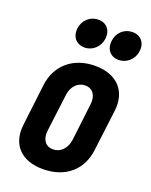

<svg xmlns="http://www.w3.org/2000/svg" viewBox="-138 -798 691 880"><g transform="rotate(20 207.5 -357.5)"><path d="M170 -581C209 -581 242 -611 247 -652C252 -694 227 -723 188 -723C147 -723 115 -694 110 -652C105 -611 130 -581 170 -581ZM336 -581C376 -581 409 -611 414 -652C419 -694 394 -723 354 -723C314 -723 282 -694 277 -652C272 -611 296 -581 336 -581ZM181 8C290 8 363 -55 375 -155L400 -356C412 -453 355 -519 246 -519C138 -519 65 -453 53 -356L29 -155C16 -55 74 8 181 8ZM194 -93C158 -93 137 -121 142 -164L165 -348C170 -390 198 -419 234 -419C270 -419 291 -390 286 -348L264 -164C258 -121 230 -93 194 -93Z"/></g></svg>

Font: Barlow Condensed SemiBold
Style: Italic
Weight: 600
Width: 3
Italic angle: -7°
Designer: Jeremy Tribby
Foundry: Tribby Type
Version: Version 1.422;hotconv 1.0.109;makeotfexe 2.5.65596